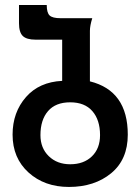

<svg xmlns="http://www.w3.org/2000/svg" viewBox="-20 -740 556 760"><path d="M165 -720.2Q165 -689.5 176.5 -678.7Q188 -668 219.2 -668H345.2Q335.9 -637.7 335.9 -618.2V-418Q485.8 -380.9 485.8 -207Q485.8 -108.4 419.9 -54.2Q354 0 252.9 0Q156.2 0 93 -57.1Q29.8 -114.3 29.8 -207Q29.8 -295.4 83 -356Q135.3 -415.5 226.1 -419.9V-583H121.1Q85 -583 70.1 -597.7Q55.2 -612.3 55.2 -647.9V-720.2ZM257.8 -89.8Q311.5 -89.8 343.8 -121.1Q376 -152.3 376 -205.1Q376 -265.1 345.7 -300Q315.4 -335 257.8 -335Q200.2 -335 170.2 -300.3Q140.1 -265.6 140.1 -205.1Q140.1 -153.8 173.1 -121.8Q206.1 -89.8 257.8 -89.8Z"/></svg>

Font: Miedinger*
Style: Bold
Weight: 700
Version: Version 001.000